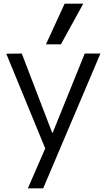

<svg xmlns="http://www.w3.org/2000/svg" viewBox="-20 -810 573 1040"><path d="M131 210 225 -6 14 -519 98 -520 263 -90H265L439 -520H524L214 210ZM310 -570H229L330 -790H431Z"/></svg>

Font: M PLUS 1 Thin
Style: Regular
Weight: 400
Version: Version 1.001